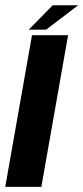

<svg xmlns="http://www.w3.org/2000/svg" viewBox="-26 -730 325 750"><path d="M-5.5 0H135.5L240 -592.5H99ZM86 -614H154L279.5 -709.5H180Z"/></svg>

Font: Anybody UltraCondensed Thin SemiBold
Style: Italic
Weight: 600
Italic angle: -10°
Version: Version 1.111